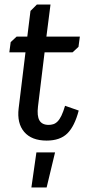

<svg xmlns="http://www.w3.org/2000/svg" viewBox="-20 -608 387 844"><path d="M27 -423 53 -447H100L114 -560L142 -588H202L184 -447H331L325 -402L299 -378H176L147 -140Q142 -98 153.5 -78.5Q165 -59 194 -59Q204 -59 214 -62Q224 -65 233 -74Q242 -83 250 -99.5Q258 -116 266 -143L326 -122Q308 -53 276 -21.5Q244 10 185 10Q119 10 86.5 -28Q54 -66 62 -132L92 -378H21ZM185 216H118L140 62H222Z"/></svg>

Font: Zilla Slab Medium
Style: Regular
Weight: 500
Designer: Typotheque.com
Foundry: Typotheque type foundry
Version: Version 1.1; 2017